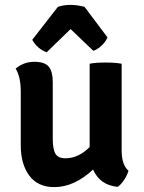

<svg xmlns="http://www.w3.org/2000/svg" viewBox="-20 -757 588 786"><path d="M65 -162V-381Q65 -443 44 -476Q77 -504 120.5 -504Q164 -504 180 -483.5Q196 -463 196 -422V-189Q196 -146 207 -127.5Q218 -109 248 -109Q301 -109 347 -155V-496Q369 -501 411.5 -501Q454 -501 478 -496V-141Q478 -82 506 -58Q501 -40 488.5 -21Q476 -2 462 8Q389 1 361 -63Q284 9 202 9Q135 9 100 -38Q65 -85 65 -162ZM362 -549 269 -638 171 -543Q133 -557 112 -594L217 -729Q265 -745 326 -729L420 -604Q412 -585 395 -569.5Q378 -554 362 -549Z"/></svg>

Font: Signika
Style: Semibold
Weight: 600
Designer: Anna Giedrys
Foundry: Anna Giedrys
Version: Version 1.001